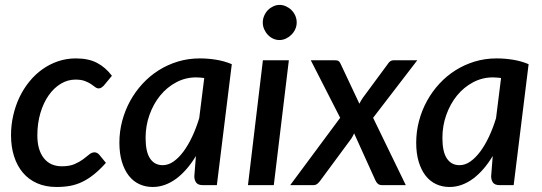

<svg xmlns="http://www.w3.org/2000/svg" viewBox="-20 -756 2215 784"><path d="M412.5 -91Q387 -62.5 363.5 -43.8Q340 -25 316.2 -13.5Q292.5 -2 266.8 2.8Q241 7.5 210.5 7.5Q166 7.5 131.5 -7.8Q97 -23 73.5 -50.8Q50 -78.5 37.5 -117.5Q25 -156.5 25 -204Q25 -245 34 -284.5Q43 -324 59.5 -358.8Q76 -393.5 99.8 -422.8Q123.5 -452 153 -473Q182.5 -494 217 -505.8Q251.5 -517.5 290 -517.5Q341 -517.5 375.8 -499.5Q410.5 -481.5 437 -446.5L403 -405.5Q399 -401.5 394 -398.2Q389 -395 383 -395Q375.5 -395 368.5 -400.5Q361.5 -406 351.5 -412.8Q341.5 -419.5 326.5 -425.2Q311.5 -431 288 -431Q256.5 -431 228.2 -414Q200 -397 178.8 -366.8Q157.5 -336.5 145 -294.5Q132.5 -252.5 132.5 -203Q132.5 -144 158.8 -110.5Q185 -77 233 -77Q264 -77 284.5 -86Q305 -95 319.2 -105.5Q333.5 -116 344 -125Q354.5 -134 366 -134Q376.5 -134 385.5 -124L412.5 -91Z M865.5 0H809Q788.5 0 781 -10.5Q773.5 -21 773.5 -36.5L780 -119Q762.5 -90 742.5 -66.8Q722.5 -43.5 700.5 -27Q678.5 -10.5 654 -1.5Q629.5 7.5 603.5 7.5Q574 7.5 549 -4Q524 -15.5 506 -38.5Q488 -61.5 477.8 -95.2Q467.5 -129 467.5 -173.5Q467.5 -219 479 -262.2Q490.5 -305.5 511.5 -343.8Q532.5 -382 562 -414Q591.5 -446 628 -469Q664.5 -492 706.8 -504.8Q749 -517.5 795.5 -517.5Q829 -517.5 862 -512.2Q895 -507 926.5 -494ZM644.5 -81.5Q667 -81.5 688.2 -96.2Q709.5 -111 728.8 -136.8Q748 -162.5 764.5 -197.5Q781 -232.5 793.5 -273.5L814 -437.5Q805.5 -438.5 797.2 -439.2Q789 -440 780.5 -440Q737.5 -440 699.8 -420Q662 -400 634.2 -366Q606.5 -332 590.5 -287.2Q574.5 -242.5 574.5 -193Q574.5 -136 592.8 -108.8Q611 -81.5 644.5 -81.5Z M1159.5 -510 1098 0H992.5L1053.5 -510ZM1191.5 -664Q1191.5 -649.5 1185.5 -636.5Q1179.5 -623.5 1169.5 -613.8Q1159.5 -604 1147 -598.2Q1134.5 -592.5 1121 -592.5Q1107.5 -592.5 1095.2 -598.2Q1083 -604 1073.8 -613.8Q1064.5 -623.5 1058.8 -636.5Q1053 -649.5 1053 -664Q1053 -678.5 1058.8 -691.8Q1064.5 -705 1074 -714.8Q1083.5 -724.5 1096 -730.2Q1108.5 -736 1121.5 -736Q1135 -736 1147.8 -730.2Q1160.5 -724.5 1170.2 -714.8Q1180 -705 1185.8 -692Q1191.5 -679 1191.5 -664Z M1369 -275 1249 -510H1345.5Q1357 -510 1362 -507Q1367 -504 1370.5 -496L1447.5 -332.5Q1450.5 -338.5 1453.8 -344.5Q1457 -350.5 1461.5 -356.5L1563 -494Q1572.5 -510 1587.5 -510H1684L1503.5 -275L1637 0H1540.5Q1529 0 1522.5 -6Q1516 -12 1512.5 -20.5L1426 -211.5Q1423.5 -205.5 1420.5 -200.2Q1417.5 -195 1414.5 -190L1289 -20Q1283.5 -12 1276.5 -6Q1269.5 0 1259 0H1165Z M2077.5 0H2021Q2000.5 0 1993 -10.5Q1985.5 -21 1985.5 -36.5L1992 -119Q1974.5 -90 1954.5 -66.8Q1934.5 -43.5 1912.5 -27Q1890.5 -10.5 1866 -1.5Q1841.5 7.5 1815.5 7.5Q1786 7.5 1761 -4Q1736 -15.5 1718 -38.5Q1700 -61.5 1689.8 -95.2Q1679.5 -129 1679.5 -173.5Q1679.5 -219 1691 -262.2Q1702.5 -305.5 1723.5 -343.8Q1744.5 -382 1774 -414Q1803.5 -446 1840 -469Q1876.5 -492 1918.8 -504.8Q1961 -517.5 2007.5 -517.5Q2041 -517.5 2074 -512.2Q2107 -507 2138.5 -494ZM1856.5 -81.5Q1879 -81.5 1900.2 -96.2Q1921.5 -111 1940.8 -136.8Q1960 -162.5 1976.5 -197.5Q1993 -232.5 2005.5 -273.5L2026 -437.5Q2017.5 -438.5 2009.2 -439.2Q2001 -440 1992.5 -440Q1949.5 -440 1911.8 -420Q1874 -400 1846.2 -366Q1818.5 -332 1802.5 -287.2Q1786.5 -242.5 1786.5 -193Q1786.5 -136 1804.8 -108.8Q1823 -81.5 1856.5 -81.5Z"/></svg>

Font: Lato Semibold
Style: Italic
Weight: 600
Italic angle: -7°
Designer: Lukasz Dziedzic
Foundry: tyPoland Lukasz Dziedzic
Version: Version 2.006; 2014-01-15